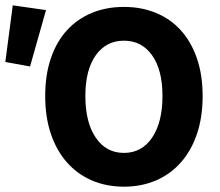

<svg xmlns="http://www.w3.org/2000/svg" viewBox="-32 -690 829 722"><path d="M434 12Q368 12 313.5 -11.5Q259 -35 220 -79Q181 -123 159.5 -186Q138 -249 138 -329Q138 -409 159.5 -471.5Q181 -534 220 -576.5Q259 -619 313.5 -641.5Q368 -664 434 -664Q500 -664 554.5 -641.5Q609 -619 648 -576Q687 -533 708.5 -470.5Q730 -408 730 -329Q730 -249 708.5 -186Q687 -123 648 -79Q609 -35 554.5 -11.5Q500 12 434 12ZM434 -115Q501 -115 540 -172.5Q579 -230 579 -329Q579 -427 540 -482Q501 -537 434 -537Q367 -537 328 -482Q289 -427 289 -329Q289 -230 328 -172.5Q367 -115 434 -115ZM-12 -457 16 -670 141 -652 81 -440Z"/></svg>

Font: Font
Style: ¶
Weight: 700
Designer: Paul D. Hunt
Foundry: Adobe Systems Incorporated
Version: Version 3.000